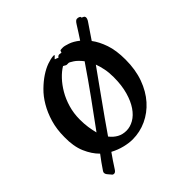

<svg xmlns="http://www.w3.org/2000/svg" viewBox="-142 -535 693 693"><g transform="rotate(-45 204.5 -188.5)"><path d="M334 -339.8Q350.6 -317.9 361.8 -285.4Q373 -252.9 373 -206.1Q373 -154.8 358.2 -113.8Q343.3 -72.8 317.6 -43.9Q292 -15.1 258.3 0.5Q224.6 16.1 187 16.1Q168.5 16.1 145.8 10.5Q123 4.9 101.1 -6.8Q91.8 5.9 83 19.3Q74.2 32.7 64.9 46.9Q59.1 56.2 52.5 56.2Q45.9 56.2 43 50.8Q41 48.3 37.8 44.9Q34.7 41.5 32 37.8Q29.3 34.2 28.6 29.8Q27.8 25.4 30.8 21Q49.3 -6.8 67.9 -30.8Q46.4 -51.8 32.2 -84.7Q18.1 -117.7 19 -164.1Q19 -204.1 28.8 -237.1Q38.6 -270 54 -296.1Q69.3 -322.3 88.9 -341.3Q108.4 -360.4 127.9 -373.3Q147.5 -386.2 165.5 -392.6Q183.6 -398.9 196.8 -399.9Q203.6 -400.4 202.9 -398.4Q202.1 -396.5 199.2 -394Q196.3 -391.6 194.1 -389.2Q191.9 -386.7 195.8 -386.2Q199.2 -385.3 201.4 -384.3Q203.6 -383.3 206.1 -381.8L210 -386.2Q213.4 -388.7 216.6 -388.7Q219.7 -388.7 222.2 -387.9Q224.6 -387.2 226.1 -387.2Q227.5 -387.2 228 -390.1Q229 -395.5 231.7 -396.2Q234.4 -397 244.1 -397Q251.5 -397 268.8 -391.1Q286.1 -385.3 305.2 -370.1Q313.5 -382.8 321.5 -395Q329.6 -407.2 337.9 -420.9Q345.7 -433.6 352.1 -434.3Q358.4 -435.1 363.8 -432.1Q366.7 -430.7 366.9 -429.7Q367.2 -428.7 367.2 -427.7Q367.2 -426.8 367.7 -425.8Q368.2 -424.8 371.1 -423.8Q373.5 -422.9 376 -421.4Q378.4 -419.9 379.4 -416.7Q380.4 -413.6 378.9 -408.4Q377.4 -403.3 372.1 -396ZM297.9 -191.9Q297.9 -215.3 293.9 -234.6Q290 -253.9 284.2 -269Q263.7 -240.2 245.1 -214.4Q226.6 -188.5 208.3 -162.8Q189.9 -137.2 171.1 -110.6Q152.3 -84 131.8 -54.2Q144 -38.6 159.2 -30.3Q174.3 -22 193.8 -22Q212.9 -22 231.7 -32.7Q250.5 -43.5 265.1 -64.9Q279.8 -86.4 288.8 -118.2Q297.9 -149.9 297.9 -191.9ZM196.8 -349.1Q179.7 -338.9 163.1 -321.3Q146.5 -303.7 133.1 -280.8Q119.6 -257.8 111.3 -229.5Q103 -201.2 103 -169.9Q103 -147.9 105.7 -129.4Q108.4 -110.8 112.8 -94.2Q149.9 -144.5 187.7 -197Q225.6 -249.5 264.2 -306.2Q249 -325.7 235.6 -334.2Q222.2 -342.8 219.2 -342.8Q212.4 -342.8 209.7 -342.8Q207 -342.8 202.1 -346.2Z"/></g></svg>

Font: Oregano
Style: Regular
Weight: 400
Version: Version 1.000